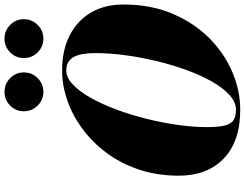

<svg xmlns="http://www.w3.org/2000/svg" viewBox="-134 -914 1059 830"><g transform="rotate(-90 395.0 -499.5)"><path d="M335 10Q198 10 124 -61.5Q50 -133 50 -255Q50 -349 76.5 -427.8Q103 -506.5 148.8 -568Q194.5 -629.5 253 -672.5Q311.5 -715.5 376.2 -737.8Q441 -760 505 -760Q591.5 -760 655.5 -727.8Q719.5 -695.5 754.8 -636Q790 -576.5 790 -495Q790 -377.5 750.8 -284.2Q711.5 -191 646 -125.2Q580.5 -59.5 499.5 -24.8Q418.5 10 335 10ZM335 -8.5Q368.5 -8.5 399.5 -37Q430.5 -65.5 458 -114.2Q485.5 -163 507.8 -225Q530 -287 546.2 -355Q562.5 -423 571.2 -490Q580 -557 580 -615Q580 -647.5 575.8 -671.5Q571.5 -695.5 562.5 -711Q553.5 -726.5 539.2 -734.2Q525 -742 505 -742Q474 -742 444 -713.5Q414 -685 386.5 -636.2Q359 -587.5 336 -525.5Q313 -463.5 296 -395.2Q279 -327 269.5 -260Q260 -193 260 -135Q260 -81.5 267.5 -54.5Q275 -27.5 291.5 -18Q308 -8.5 335 -8.5ZM642.5 -841Q607.5 -841 583 -865.8Q558.5 -890.5 558.5 -925.5Q558.5 -960 583 -984.5Q607.5 -1009 642.5 -1009Q677 -1009 701.8 -984.5Q726.5 -960 726.5 -925.5Q726.5 -890.5 701.8 -865.8Q677 -841 642.5 -841ZM412.5 -841Q377.5 -841 353 -865.8Q328.5 -890.5 328.5 -925.5Q328.5 -960 353 -984.5Q377.5 -1009 412.5 -1009Q447 -1009 471.8 -984.5Q496.5 -960 496.5 -925.5Q496.5 -890.5 471.8 -865.8Q447 -841 412.5 -841Z"/></g></svg>

Font: Bodoni Moda 11pt Black
Style: Italic
Weight: 900
Italic angle: -13°
Designer: Owen Earl
Foundry: indestructible type
Version: Version 2.004